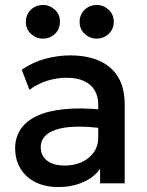

<svg xmlns="http://www.w3.org/2000/svg" viewBox="-20 -738 592 773"><path d="M214 15Q162.5 15 123.5 -4.2Q84.5 -23.5 62.8 -58.8Q41 -94 41 -142Q41 -182.5 61.5 -215.2Q82 -248 125.2 -269.5Q168.5 -291 236.5 -298.2Q304.5 -305.5 400 -296L402 -220Q334 -229.5 285 -228Q236 -226.5 204.8 -215.8Q173.5 -205 158.8 -187.2Q144 -169.5 144 -146.5Q144 -110.5 169.8 -91Q195.5 -71.5 240.5 -71.5Q279 -71.5 309.5 -85.5Q340 -99.5 357.8 -125Q375.5 -150.5 375.5 -185V-316.5Q375.5 -349.5 361.5 -373.8Q347.5 -398 319 -411.5Q290.5 -425 248 -425Q209 -425 171 -413.2Q133 -401.5 98.5 -376.5L67.5 -457.5Q114 -489 164.5 -502Q215 -515 261.5 -515Q330.5 -515 379.8 -493.2Q429 -471.5 455.5 -427.8Q482 -384 482 -317.5V0H383V-58.5Q358 -23 313.5 -4Q269 15 214 15ZM153 -582.5Q125.5 -582.5 104.8 -601.5Q84 -620.5 84 -650Q84 -670 93.5 -685.5Q103 -701 118.8 -709.5Q134.5 -718 153 -718Q180 -718 200.8 -699Q221.5 -680 221.5 -650Q221.5 -630 212 -614.8Q202.5 -599.5 186.8 -591Q171 -582.5 153 -582.5ZM369.5 -582.5Q342 -582.5 321.2 -601.5Q300.5 -620.5 300.5 -650Q300.5 -670 310 -685.5Q319.5 -701 335.2 -709.5Q351 -718 369.5 -718Q396.5 -718 417.2 -699Q438 -680 438 -650Q438 -630 428.5 -614.8Q419 -599.5 403.2 -591Q387.5 -582.5 369.5 -582.5Z"/></svg>

Font: Geologica Cursive
Style: Regular
Weight: 400
Designer: Sindre Bremnes, Frode Helland
Foundry: Monokrom Skriftforlag AS
Version: Version 1.010;gftools[0.9.28]